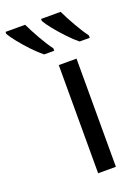

<svg xmlns="http://www.w3.org/2000/svg" viewBox="-241 -830 651 894"><g transform="rotate(-20 84.5 -383.0)"><path d="M173 0H85V-536H173ZM178 -766Q194 -732 218.5 -689Q243 -646 264 -618V-606H214Q191 -624 164 -652.5Q137 -681 114 -709.5Q91 -738 81 -756V-766ZM2 -766Q18 -732 42.5 -689Q67 -646 88 -618V-606H38Q15 -624 -12 -652.5Q-39 -681 -62 -709.5Q-85 -738 -95 -756V-766Z"/></g></svg>

Font: Apis
Style: Regular
Weight: 400
Designer: Monotype Design Team
Foundry: Monotype Imaging Inc.
Version: Version 2.000; build 0001